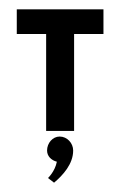

<svg xmlns="http://www.w3.org/2000/svg" viewBox="-20 -281 257 412"><path d="M108 12C93 12 81 26 81 42C81 54 90 63 102 66C98 87 83 101 83 101L96 111C115 95 137 71 137 42C137 26 124 12 108 12ZM16 -208H79V0H139V-208H202V-261H16Z"/></svg>

Font: Hussar Tani
Style: Dwa
Weight: 700
Foundry: Cannot Into Space Fonts
Version: Version 0.92